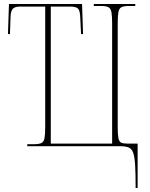

<svg xmlns="http://www.w3.org/2000/svg" viewBox="-20 -734 753 964"><path d="M661 210Q661 138 658.5 95.5Q656 53 648.5 32.5Q641 12 625 6Q609 0 583 0H117V-10H151Q176 -10 188 -16Q200 -22 203.5 -40.5Q207 -59 207 -98V-701H82Q54 -701 44 -689.5Q34 -678 33 -651L30 -563H20L25 -714H392L397 -563H387L383 -645Q382 -680 372 -690.5Q362 -701 331 -701H235V-13H543V-615Q543 -654 539.5 -673Q536 -692 524 -698Q512 -704 488 -704H451V-714H659V-704H628Q602 -704 590 -698Q578 -692 574.5 -673Q571 -654 571 -615V-97Q571 -59 574.5 -41Q578 -23 588 -18Q598 -13 619 -13H671V210Z"/></svg>

Font: Noto Serif Display SemiCondensed Thin
Style: Regular
Weight: 100
Width: 4
Designer: Monotype Design Team
Foundry: Monotype Imaging Inc.
Version: Version 2.009